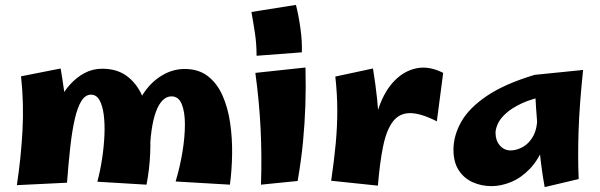

<svg xmlns="http://www.w3.org/2000/svg" viewBox="-20 -747 2452 785"><path d="M579 8 378 -4Q390 -49 397.5 -98.5Q405 -148 407 -195Q409 -242 404 -279Q399 -316 386.5 -338Q374 -360 352 -360Q329 -360 313 -334.5Q297 -309 286 -261.5Q275 -214 267.5 -147.5Q260 -81 254 0L173 -182Q177 -219 189 -258.5Q201 -298 220.5 -335Q240 -372 266.5 -401.5Q293 -431 326 -448.5Q359 -466 398 -466Q458 -466 498 -436.5Q538 -407 560 -358Q582 -309 589.5 -247Q597 -185 594 -119Q591 -53 579 8ZM254 0 49 10Q66 -103 72 -213.5Q78 -324 66 -435L228 -467Q243 -379 250.5 -303Q258 -227 259 -154Q260 -81 254 0ZM920 8 698 -5Q716 -65 726 -126Q736 -187 736 -238.5Q736 -290 723 -321.5Q710 -353 681 -353Q661 -353 645 -337Q629 -321 617.5 -290Q606 -259 599.5 -212.5Q593 -166 592 -105L532 -277Q542 -331 572.5 -373.5Q603 -416 645.5 -440.5Q688 -465 735 -465Q792 -465 830 -435.5Q868 -406 890 -356Q912 -306 921 -244Q930 -182 929 -116.5Q928 -51 920 8Z M1029 -519Q1029 -567 1022.5 -610.5Q1016 -654 1008 -698L1190 -727Q1201 -684 1208.5 -630Q1216 -576 1214 -533ZM1197 -7 1047 8Q1051 -108 1045.5 -220Q1040 -332 1024 -449L1229 -471Q1231 -389 1228.5 -316Q1226 -243 1219 -169Q1212 -95 1197 -7Z M1525 12 1502 -156Q1506 -242 1529.5 -309Q1553 -376 1593 -417Q1633 -458 1684 -468Q1735 -478 1792 -449L1766 -251Q1699 -285 1655.5 -284.5Q1612 -284 1586 -249.5Q1560 -215 1546.5 -149.5Q1533 -84 1525 12ZM1525 12 1334 -8Q1346 -90 1352.5 -159Q1359 -228 1359 -294.5Q1359 -361 1351 -434L1505 -467Q1516 -399 1522 -340.5Q1528 -282 1530 -226.5Q1532 -171 1530.5 -113Q1529 -55 1525 12Z M1990 14Q1948 14 1912.5 -2Q1877 -18 1855.5 -51Q1834 -84 1834 -135Q1834 -192 1865.5 -248.5Q1897 -305 1970 -354.5Q2043 -404 2166 -441L2219 -356Q2155 -344 2113.5 -324.5Q2072 -305 2048.5 -283.5Q2025 -262 2015.5 -241Q2006 -220 2006 -204Q2006 -173 2023.5 -152.5Q2041 -132 2068 -132Q2092 -132 2117.5 -146Q2143 -160 2160 -190.5Q2177 -221 2177 -272L2235 -304Q2230 -215 2206 -154.5Q2182 -94 2146.5 -57Q2111 -20 2070 -3Q2029 14 1990 14ZM2207 18Q2199 -23 2192 -79.5Q2185 -136 2180 -196Q2175 -256 2171.5 -309Q2168 -362 2166.5 -398Q2165 -434 2166 -441L2364 -461Q2349 -318 2345.5 -210.5Q2342 -103 2346 -15Z"/></svg>

Font: Marhey Light SemiBold
Style: Regular
Weight: 600
Version: Version 1.000